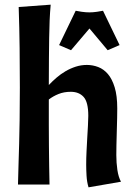

<svg xmlns="http://www.w3.org/2000/svg" viewBox="-20 -790 573 822"><path d="M304 -744Q312 -742 330 -739.5Q348 -737 363 -737Q377 -737 395 -739.5Q413 -742 421 -744L492 -597L441 -575L363 -668L284 -575L233 -597ZM197 -770Q194 -737 192.5 -702.5Q191 -668 190.5 -627Q190 -586 189.5 -537Q189 -488 189 -426Q204 -442 222 -457.5Q240 -473 260.5 -485Q281 -497 304 -504.5Q327 -512 352 -512Q377 -512 400.5 -503Q424 -494 442 -473Q460 -452 471 -416Q482 -380 482 -326Q482 -312 481.5 -285Q481 -258 480 -227.5Q479 -197 478.5 -169Q478 -141 478 -126Q478 -93 482.5 -62.5Q487 -32 498 -12L359 12Q352 -11 350.5 -38Q349 -65 349 -85Q349 -113 350.5 -142.5Q352 -172 353.5 -199.5Q355 -227 356.5 -251.5Q358 -276 358 -294Q358 -353 338 -375Q318 -397 283 -397Q254 -397 230.5 -387.5Q207 -378 189 -364Q189 -305 189 -256Q189 -207 189.5 -163.5Q190 -120 190.5 -80Q191 -40 192 0H57Q58 -52 59.5 -92Q61 -132 62 -175.5Q63 -219 64 -274.5Q65 -330 65 -414Q65 -499 64 -584.5Q63 -670 60 -760Z"/></svg>

Font: CantoraOne
Style: Regular
Weight: 400
Designer: Pablo Impallari, Rodrigo Fuenzalida
Foundry: Pablo Impallari
Version: Version 1.001; ttfautohint (v0.8) -G 200 -r 50